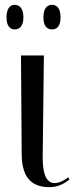

<svg xmlns="http://www.w3.org/2000/svg" viewBox="-20 -766 310 796"><path d="M196 -644C216 -644 231 -658 231 -694C231 -731 216 -746 196 -746C175 -746 160 -731 160 -694C160 -658 175 -644 196 -644ZM41 -644C61 -644 77 -658 77 -694C77 -731 61 -746 41 -746C22 -746 7 -731 7 -694C7 -658 22 -644 41 -644ZM185 10C218 10 245 -3 268 -22L263 -31C247 -19 227 -7 206 -7C169 -7 156 -53 157 -119L162 -536H67L70 -125C71 -30 111 10 185 10Z"/></svg>

Font: Noto Serif Display ExtraCondensed
Style: Regular
Weight: 400
Width: 2
Designer: Monotype Design Team
Foundry: Monotype Imaging Inc.
Version: Version 2.009